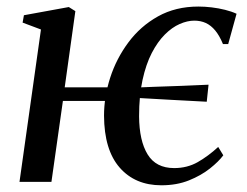

<svg xmlns="http://www.w3.org/2000/svg" viewBox="-20 -555 754 586"><path d="M39.5 0 105 -465 49 -486 53 -508.5 190 -533.5 210 -521 177.5 -288.5H363.5L334 -247H172L137 0ZM472.5 10.5Q392.5 10.5 345.2 -43.5Q298 -97.5 297.5 -202Q297.5 -259 316.2 -317.5Q335 -376 371.8 -425.5Q408.5 -475 462.2 -505Q516 -535 585.5 -535Q605 -535 626 -532.5Q647 -530 667 -525Q687 -520 702 -513L676.5 -420.5H660.5Q650 -446 637 -461.8Q624 -477.5 608.2 -484.8Q592.5 -492 573 -492Q552 -492 528.5 -481.8Q505 -471.5 483 -449.5Q461 -427.5 443.2 -393.2Q425.5 -359 415 -311Q404.5 -263 404.5 -200Q405 -125.5 430.5 -83.8Q456 -42 511.5 -42Q551.5 -42 583.5 -60.2Q615.5 -78.5 646 -106.5L661.5 -81Q647.5 -62 620.8 -40.8Q594 -19.5 556.8 -4.5Q519.5 10.5 472.5 10.5ZM611 -244.5Q553.5 -247.5 498.5 -250.5Q443.5 -253.5 383.5 -257L363 -286.5Q406 -288.5 449.5 -290Q493 -291.5 535 -293Q577 -294.5 616.5 -296.5Z"/></svg>

Font: Merriweather 96pt
Style: Italic
Weight: 400
Italic angle: -7.8°
Version: Version 2.101